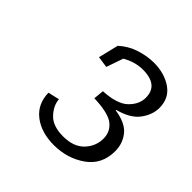

<svg xmlns="http://www.w3.org/2000/svg" viewBox="-112 -875 559 559"><g transform="rotate(45 167.0 -596.0)"><path d="M129 -677 94 -682 109 -744Q132 -765 161.5 -774.5Q191 -784 219 -784Q262 -784 292.5 -763Q323 -742 323 -702Q323 -674 303.5 -647.5Q284 -621 238 -609V-607Q284 -600 302.5 -576.5Q321 -553 321 -522Q321 -467 279 -437.5Q237 -408 182 -408Q130 -408 97 -433.5Q64 -459 63 -505L98 -513Q100 -488 120.5 -466.5Q141 -445 183 -445Q226 -445 248.5 -468.5Q271 -492 271 -524Q271 -552 249.5 -569Q228 -586 169 -588L172 -620Q228 -623 251 -645.5Q274 -668 274 -695Q274 -747 210 -747Q178 -747 147 -729Z"/></g></svg>

Font: Zilla Slab Light
Style: Italic
Weight: 300
Italic angle: -6°
Designer: Typotheque.com
Foundry: Typotheque type foundry
Version: Version 1.1; 2017; ttfautohint (v1.6)